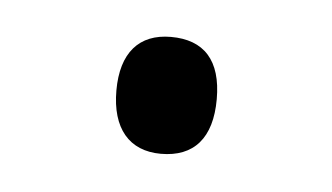

<svg xmlns="http://www.w3.org/2000/svg" viewBox="-26 -468 280 162"><g transform="rotate(5 114.5 -387.5)"><path d="M72 -388C72 -356 87 -338 114 -338C142 -338 157 -355 157 -388C157 -421 142 -437 114 -437C87 -437 72 -420 72 -388Z"/></g></svg>

Font: Noto Sans Tamil UI SemiCondensed Light
Style: Regular
Weight: 300
Width: 4
Designer: Jelle Bosma - Monotype Design Team
Foundry: Monotype Imaging Inc.
Version: Version 2.004